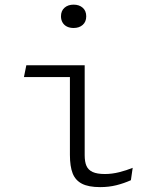

<svg xmlns="http://www.w3.org/2000/svg" viewBox="-20 -774 660 806"><path d="M273.5 -473 296 -450.5H80.5L90.5 -500H335.5V-122.5Q335.5 -94.5 343 -77.5Q350.5 -60.5 369 -52Q387.5 -43.5 420.5 -43.5Q450 -43.5 480.8 -51.2Q511.5 -59 537 -69.5L529.5 -17.5Q500.5 -4.5 468.8 3.5Q437 11.5 400.5 11.5Q351.5 11.5 324 -2.8Q296.5 -17 285 -46.2Q273.5 -75.5 273.5 -124ZM236 -705.5Q236 -728.5 250.8 -741.5Q265.5 -754.5 289 -754.5Q312.5 -754.5 327.2 -741.5Q342 -728.5 342 -705.5Q342 -682.5 327.2 -669.5Q312.5 -656.5 289 -656.5Q273.5 -656.5 261.5 -662.2Q249.5 -668 242.8 -679.2Q236 -690.5 236 -705.5Z"/></svg>

Font: Monaspace Argon Var ExtraLight
Style: Regular
Weight: 200
Designer: Riley Cran and the Lettermatic Team
Version: Version 1.200 (Monaspace Argon Var)